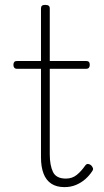

<svg xmlns="http://www.w3.org/2000/svg" viewBox="-20 -750 428 787"><path d="M244 17Q212 17 190.5 3Q169 -11 158.5 -38.5Q148 -66 148 -105V-468H50Q42 -468 38.5 -472.5Q35 -477 35 -484Q35 -492 38.5 -496Q42 -500 50 -500H148V-715Q148 -723 152 -726.5Q156 -730 165 -730Q175 -730 179.5 -726.5Q184 -723 184 -715V-500H333Q341 -500 344.5 -496Q348 -492 348 -484Q348 -477 344.5 -472.5Q341 -468 333 -468H184V-118Q184 -73 197 -45.5Q210 -18 250 -18Q276 -18 294.5 -33Q313 -48 329 -71Q334 -78 340 -78Q346 -78 353 -73Q358 -68 360.5 -62Q363 -56 359 -50Q347 -31 330 -16Q313 -1 291.5 8Q270 17 244 17Z"/></svg>

Font: Playwrite BR Thin
Style: Regular
Weight: 250
Version: Version 1.003